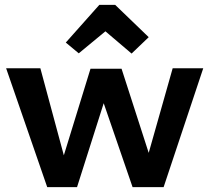

<svg xmlns="http://www.w3.org/2000/svg" viewBox="-20 -765 856 785"><path d="M302 -547 249 -591 386 -745H451L588 -613L518 -546L411 -637ZM173 0 5 -486H145L241 -130L350 -484H477L588 -140L686 -486H811L649 0H522L404 -343L295 0Z"/></svg>

Font: Cantarell
Style: Bold
Weight: 700
Designer: Dave Crossland, Nikolaus Waxweiler, Florian Fecher, Jacques Le Bailly, Eben Sorkin, Alexei Vanyashin, Alexios Zavras, Em
Version: Version 0.303